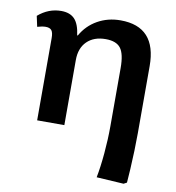

<svg xmlns="http://www.w3.org/2000/svg" viewBox="-84 -611 834 911"><g transform="rotate(10 333.0 -155.5)"><path d="M572 225 441 217Q451 166 457 98Q463 30 463 -31V-313Q463 -381 442 -408.5Q421 -436 370 -436Q313 -436 280 -403.5Q247 -371 247 -314V0H116V-396Q116 -423 107.5 -433.5Q99 -444 79 -444Q63 -444 39 -437L28 -488Q78 -531 139 -531Q181 -531 203.5 -507.5Q226 -484 233 -430H236Q264 -480 313.5 -508Q363 -536 424 -536Q597 -536 597 -346V-23Q597 16 595.5 62.5Q594 109 591.5 151Q589 193 587 217Z"/></g></svg>

Font: Literata 7pt SemiBold
Style: Regular
Weight: 600
Designer: Latin by Veronika Burian and Jose Scaglione. Greek by Irene Vlachou. Cyrillic by Vera Evstafieva.
Foundry: TypeTogether
Version: Version 3.002